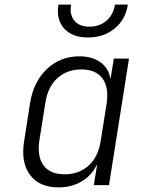

<svg xmlns="http://www.w3.org/2000/svg" viewBox="-20 -805 640 835"><path d="M234 10Q151 10 110.5 -44.5Q70 -99 85 -191L111 -358Q126 -450 184 -505Q242 -560 325 -560Q381 -560 417 -534Q453 -508 460 -463H461L475 -550H541L454 0H388L402 -87H400Q379 -42 335 -16Q291 10 234 10ZM261 -47Q324 -47 366 -85.5Q408 -124 418 -193L444 -356Q454 -425 425.5 -464Q397 -503 333 -503Q271 -503 229 -464.5Q187 -426 177 -356L151 -193Q141 -124 169.5 -85.5Q198 -47 261 -47ZM363 -642Q294 -642 259 -681Q224 -720 234 -785H289Q282 -741 303.5 -715Q325 -689 369 -689Q413 -689 443 -715Q473 -741 480 -785H536Q526 -720 478.5 -681Q431 -642 363 -642Z"/></svg>

Font: NKDuy Mono ExtraLight
Style: Italic
Weight: 200
Italic angle: -9°
Monospace: yes
Designer: NKDuy
Foundry: NKDuy
Version: Version 2.251; ttfautohint (v1.8.4.7-5d5b)